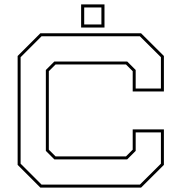

<svg xmlns="http://www.w3.org/2000/svg" viewBox="-20 -851 824 871"><path d="M163 0 60 -103V-597L163 -700H620L723.5 -597V-436H582V-528L551.5 -558.5H232L201.5 -528V-172L232 -141.5H551.5L582 -172V-264H723.5V-103L620 0ZM168.5 -13.5H614.5L710 -108.5V-250.5H595.5V-166.5L557 -128H226.5L188 -166.5V-533.5L226.5 -572H557L595.5 -533.5V-449.5H710V-591.5L614.5 -686.5H168.5L73.5 -591.5V-108.5ZM348 -726V-831H454V-726ZM362 -740H440V-817H362Z"/></svg>

Font: Tourney Expanded Thin
Style: Regular
Weight: 100
Width: 7
Designer: Tyler Finck
Foundry: Etcetera Type Co
Version: Version 1.010; ttfautohint (v1.8.3)